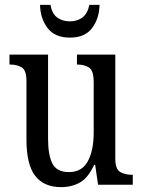

<svg xmlns="http://www.w3.org/2000/svg" viewBox="-20 -761 588 791"><path d="M232 10Q161 10 125 -36.5Q89 -83 89 -186V-427Q89 -471 70 -483Q51 -495 23 -495H19V-536H178V-189Q178 -122 196 -87Q214 -52 264 -52Q318 -52 342 -97Q366 -142 366 -215V-422Q366 -470 347 -482.5Q328 -495 300 -495H297V-536H455V-109Q455 -64 475 -52.5Q495 -41 523 -41H527V0H384L372 -82H368Q343 -28 309 -9Q275 10 232 10ZM268 -606Q206 -606 176 -645.5Q146 -685 145 -741H188Q194 -705 215.5 -689Q237 -673 268 -673Q298 -673 319.5 -689Q341 -705 348 -741H390Q389 -685 359.5 -645.5Q330 -606 268 -606Z"/></svg>

Font: Noto Serif Sinhala Condensed
Style: Regular
Weight: 400
Width: 3
Designer: Jelle Bosma - Monotype Design Team
Foundry: Monotype Imaging Inc.
Version: Version 2.007; ttfautohint (v1.8.4.7-5d5b)